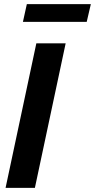

<svg xmlns="http://www.w3.org/2000/svg" viewBox="-20 -910 460 930"><path d="M7 0 156 -700H298L149 0ZM91 -804 110 -890H420L400 -804Z"/></svg>

Font: Red Hat Display
Style: Bold Italic
Weight: 700
Italic angle: -12°
Designer: Pentagram, MCKL
Foundry: Pentagram, MCKL
Version: Version 1.023; ttfautohint (v1.8.3)